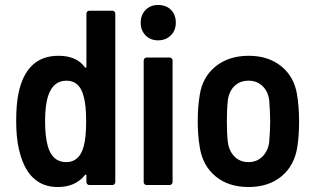

<svg xmlns="http://www.w3.org/2000/svg" viewBox="-20 -743 1263 771"><path d="M339 -700H431Q436 -700 439.5 -696.5Q443 -693 443 -688V-12Q443 -7 439.5 -3.5Q436 0 431 0H339Q334 0 330.5 -3.5Q327 -7 327 -12V-38Q327 -41 325 -42Q323 -43 321 -40Q283 8 212 8Q90 8 56 -144Q45 -190 45 -257Q45 -323 54 -367Q85 -519 215 -519Q287 -519 321 -473Q323 -470 325 -471Q327 -472 327 -475V-688Q327 -693 330.5 -696.5Q334 -700 339 -700ZM326 -256Q326 -324 315 -359Q299 -419 247 -419Q194 -419 174 -360Q161 -322 161 -256Q161 -195 172 -156Q190 -92 246 -92Q299 -92 316 -155Q326 -190 326 -256Z M545 -652Q545 -683 564.5 -703Q584 -723 615 -723Q647 -723 666.5 -703.5Q686 -684 686 -652Q686 -621 666 -601Q646 -581 615 -581Q584 -581 564.5 -601Q545 -621 545 -652ZM557 -12V-500Q557 -505 560.5 -508.5Q564 -512 569 -512H661Q666 -512 669.5 -508.5Q673 -505 673 -500V-12Q673 -7 669.5 -3.5Q666 0 661 0H569Q564 0 560.5 -3.5Q557 -7 557 -12Z M782 -153Q774 -201 774 -256Q774 -313 782 -361Q793 -434 846 -476.5Q899 -519 979 -519Q1058 -519 1110 -476.5Q1162 -434 1173 -362Q1181 -312 1181 -257Q1181 -197 1174 -154Q1163 -79 1111 -35.5Q1059 8 978 8Q897 8 845 -35.5Q793 -79 782 -153ZM1061 -172Q1065 -224 1065 -256Q1065 -289 1061 -341Q1056 -377 1033.5 -398Q1011 -419 978 -419Q944 -419 922 -398Q900 -377 895 -341Q891 -306 891 -256Q891 -205 895 -172Q900 -136 922 -114Q944 -92 978 -92Q1011 -92 1033.5 -114Q1056 -136 1061 -172Z"/></svg>

Font: Barlow Semi Condensed SemiBold
Style: Regular
Weight: 600
Width: 4
Designer: Jeremy Tribby
Foundry: Tribby Type
Version: Version 1.408